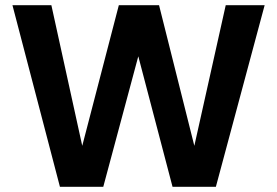

<svg xmlns="http://www.w3.org/2000/svg" viewBox="-20 -720 1067 740"><path d="M211 0 28 -700H178L297 -158L438 -700H593L729 -158L850 -700H1000L812 0H645L513 -503L378 0Z"/></svg>

Font: DM Sans 10pt ExtraBold
Style: Regular
Weight: 800
Version: Version 4.004;gftools[0.9.30]